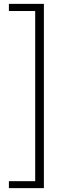

<svg xmlns="http://www.w3.org/2000/svg" viewBox="-20 -805 355 993"><path d="M26 168V132H162V-748H26V-785H207V168Z"/></svg>

Font: Noto Sans HK Thin Light
Style: Regular
Weight: 300
Version: Version 2.004-H2;hotconv 1.0.118;makeotfexe 2.5.65603